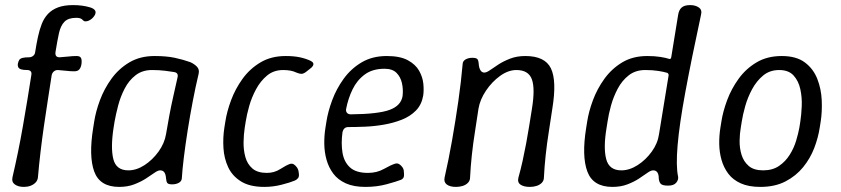

<svg xmlns="http://www.w3.org/2000/svg" viewBox="-20 -727 3303 754"><path d="M74 7Q52 7 38.5 -2.5Q25 -12 29 -31Q40 -78 50.5 -129Q61 -180 70 -232Q79 -284 87.5 -335Q96 -386 103 -432Q105 -442 100.5 -447Q96 -452 87 -452Q72 -452 63.5 -454.5Q55 -457 52 -462.5Q49 -468 50 -476Q52 -486 55.5 -491.5Q59 -497 68 -499.5Q77 -502 94 -502Q103 -502 110 -507.5Q117 -513 118 -522Q123 -554 129 -582Q135 -610 144 -633Q153 -656 168.5 -672.5Q184 -689 208 -698Q232 -707 267 -707Q304 -707 334 -698Q347 -694 352.5 -687Q358 -680 353 -669Q346 -656 333.5 -648.5Q321 -641 310 -644Q308 -645 302 -651Q296 -657 279 -657Q248 -657 233 -641.5Q218 -626 211.5 -596.5Q205 -567 198 -523Q195 -502 214 -502Q232 -503 248.5 -505Q265 -507 281 -507Q294 -507 298 -499.5Q302 -492 300 -476Q298 -462 291.5 -454.5Q285 -447 272 -447Q256 -447 240 -449Q224 -451 207 -452Q198 -452 191.5 -446.5Q185 -441 183 -432Q176 -386 168 -335Q160 -284 152.5 -232Q145 -180 139 -129Q133 -78 129 -31Q128 -19 120 -10.5Q112 -2 100 2.5Q88 7 74 7Z M448 7Q372 7 350 -53.5Q328 -114 346 -225L350 -250Q356 -289 372.5 -333.5Q389 -378 417.5 -417.5Q446 -457 488 -482Q530 -507 587 -507Q634 -507 666.5 -500Q699 -493 727 -483Q743 -476 753.5 -465Q764 -454 760 -437Q748 -387 737 -329.5Q726 -272 717 -215Q708 -158 702 -109Q696 -60 694 -26Q693 -15 682 -9Q671 -3 656 -3Q641 -3 637 -8.5Q633 -14 632 -27Q631 -42 625.5 -50Q620 -58 609 -58Q600 -58 586 -48Q572 -38 552.5 -25.5Q533 -13 507 -3Q481 7 448 7ZM484 -58Q516 -58 547.5 -78.5Q579 -99 602.5 -131.5Q626 -164 632 -200Q638 -236 645 -273.5Q652 -311 660.5 -348.5Q669 -386 677 -422Q682 -441 664 -444Q653 -446 629 -449Q605 -452 577 -452Q539 -452 512.5 -431.5Q486 -411 469.5 -379Q453 -347 444 -312.5Q435 -278 430 -250L426 -225Q414 -147 425 -102.5Q436 -58 484 -58Z M1018 7Q961 7 926.5 -14.5Q892 -36 876 -70.5Q860 -105 857.5 -145.5Q855 -186 861 -225L865 -250Q871 -289 887.5 -333.5Q904 -378 932.5 -417.5Q961 -457 1003 -482Q1045 -507 1102 -507Q1134 -507 1157.5 -502Q1181 -497 1200 -488Q1208 -484 1210 -479Q1212 -474 1208.5 -468Q1205 -462 1195 -455L1181 -444Q1171 -437 1163.5 -437Q1156 -437 1144 -442Q1124 -452 1092 -452Q1055 -452 1029 -430.5Q1003 -409 985.5 -376.5Q968 -344 958.5 -310Q949 -276 945 -250L941 -225Q937 -199 936.5 -168.5Q936 -138 943.5 -110.5Q951 -83 971 -65.5Q991 -48 1028 -48Q1057 -48 1080.5 -63Q1104 -78 1118 -83Q1127 -86 1134 -81.5Q1141 -77 1146.5 -69Q1152 -61 1153 -50Q1156 -34 1150.5 -27.5Q1145 -21 1138 -18Q1119 -10 1085.5 -1.5Q1052 7 1018 7Z M1415 7Q1369 7 1338 -7Q1307 -21 1289 -45Q1271 -69 1262.5 -99Q1254 -129 1253.5 -161.5Q1253 -194 1258 -225L1262 -250Q1268 -289 1284.5 -333.5Q1301 -378 1329.5 -417.5Q1358 -457 1400 -482Q1442 -507 1499 -507Q1551 -507 1581.5 -490.5Q1612 -474 1626 -449Q1640 -424 1642.5 -398Q1645 -372 1642 -352Q1636 -316 1613.5 -293Q1591 -270 1558 -257Q1525 -244 1487.5 -237.5Q1450 -231 1413.5 -229.5Q1377 -228 1348 -228Q1338 -228 1332.5 -222.5Q1327 -217 1325 -208Q1319 -164 1325 -127.5Q1331 -91 1354.5 -69.5Q1378 -48 1425 -48Q1460 -48 1487.5 -63.5Q1515 -79 1531 -84Q1540 -87 1547.5 -82.5Q1555 -78 1560.5 -70Q1566 -62 1566 -52Q1568 -34 1564 -28.5Q1560 -23 1555 -21Q1537 -14 1498.5 -3.5Q1460 7 1415 7ZM1358 -278Q1465 -279 1510 -295.5Q1555 -312 1561 -350Q1564 -376 1558.5 -400.5Q1553 -425 1537 -441Q1521 -457 1490 -457Q1443 -457 1412.5 -434.5Q1382 -412 1364.5 -376Q1347 -340 1339 -298Q1338 -289 1343 -283.5Q1348 -278 1358 -278Z M1797 -477Q1798 -488 1809 -494Q1820 -500 1835 -500Q1850 -500 1854.5 -495Q1859 -490 1860 -476Q1861 -461 1866.5 -451.5Q1872 -442 1882 -442Q1891 -442 1905 -452Q1919 -462 1938.5 -474.5Q1958 -487 1984 -497Q2010 -507 2043 -507Q2120 -507 2143.5 -458.5Q2167 -410 2149 -300Q2143 -258 2135.5 -211.5Q2128 -165 2123 -118.5Q2118 -72 2116 -30Q2116 -18 2108 -9.5Q2100 -1 2087.5 3Q2075 7 2061 7Q2037 7 2024 -2Q2011 -11 2016 -30Q2025 -62 2032.5 -96Q2040 -130 2046.5 -165Q2053 -200 2058.5 -234.5Q2064 -269 2069 -300Q2082 -380 2068.5 -416Q2055 -452 2008 -452Q1976 -452 1944 -429Q1912 -406 1888.5 -371Q1865 -336 1859 -300Q1853 -258 1845.5 -211.5Q1838 -165 1833 -118.5Q1828 -72 1826 -30Q1826 -18 1818 -9.5Q1810 -1 1797.5 3Q1785 7 1771 7Q1747 7 1734.5 -2.5Q1722 -12 1726 -30Q1742 -100 1755.5 -177Q1769 -254 1780 -330.5Q1791 -407 1797 -477Z M2385 7Q2309 7 2286.5 -53.5Q2264 -114 2282 -225L2286 -250Q2292 -289 2308.5 -333.5Q2325 -378 2353.5 -417.5Q2382 -457 2423.5 -482Q2465 -507 2522 -507Q2551 -507 2573 -503.5Q2595 -500 2607 -496Q2614 -493 2616 -502L2643 -668Q2646 -688 2657 -697.5Q2668 -707 2690 -707Q2711 -707 2724.5 -697.5Q2738 -688 2733 -669Q2695 -493 2671.5 -366Q2648 -239 2641 -156.5Q2634 -74 2643 -33Q2645 -21 2635.5 -9.5Q2626 2 2604 2Q2581 2 2574.5 -5.5Q2568 -13 2567 -27Q2567 -42 2561.5 -50Q2556 -58 2545 -58Q2536 -58 2522 -48Q2508 -38 2489 -25.5Q2470 -13 2444 -3Q2418 7 2385 7ZM2420 -58Q2452 -58 2484 -78.5Q2516 -99 2539.5 -131.5Q2563 -164 2568 -200L2606 -433Q2604 -440 2600 -441Q2587 -445 2565 -448.5Q2543 -452 2514 -452Q2476 -452 2449.5 -431.5Q2423 -411 2406 -379Q2389 -347 2379.5 -312.5Q2370 -278 2366 -250L2362 -225Q2349 -147 2360.5 -102.5Q2372 -58 2420 -58Z M3199 -225Q3193 -186 3177.5 -145.5Q3162 -105 3134 -70.5Q3106 -36 3064.5 -14.5Q3023 7 2966 7Q2920 7 2889 -7Q2858 -21 2840 -45Q2822 -69 2813.5 -99Q2805 -129 2804.5 -161.5Q2804 -194 2809 -225L2813 -250Q2819 -289 2835.5 -333.5Q2852 -378 2880.5 -417.5Q2909 -457 2951 -482Q2993 -507 3050 -507Q3107 -507 3140.5 -482Q3174 -457 3189.5 -417.5Q3205 -378 3207 -333.5Q3209 -289 3203 -250ZM3123 -250Q3127 -276 3128.5 -310Q3130 -344 3123 -376.5Q3116 -409 3096.5 -430.5Q3077 -452 3040 -452Q3003 -452 2977 -430.5Q2951 -409 2933.5 -376.5Q2916 -344 2906.5 -310Q2897 -276 2893 -250L2889 -225Q2885 -203 2884.5 -174.5Q2884 -146 2892 -119.5Q2900 -93 2920 -75.5Q2940 -58 2977 -58Q3014 -58 3039.5 -75.5Q3065 -93 3081.5 -119.5Q3098 -146 3106.5 -174.5Q3115 -203 3119 -225Z"/></svg>

Font: Winky Sans Light
Style: Italic
Weight: 300
Italic angle: -8.97852°
Designer: Simon Atzbach
Foundry: typofactur
Version: Version 1.205